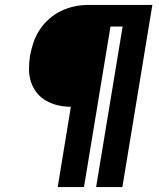

<svg xmlns="http://www.w3.org/2000/svg" viewBox="-20 -755 640 775"><path d="M213 0 266 -324Q239 -324 213.5 -330Q188 -336 166 -348.5Q144 -361 128.5 -380.5Q113 -400 105 -424.5Q97 -449 97 -475.5Q97 -502 101 -529Q106 -556 115 -583Q124 -610 140 -634.5Q156 -659 178 -678.5Q200 -698 226 -710.5Q252 -723 279.5 -729Q307 -735 334 -735H595L474 0H368L475 -648H426L319 0Z"/></svg>

Font: Iosevka Aile Extrabold Oblique
Style: Regular
Weight: 800
Italic angle: -9°
Designer: Belleve Invis
Foundry: Belleve Invis
Version: Version 31.1.0; ttfautohint (v1.8.4)